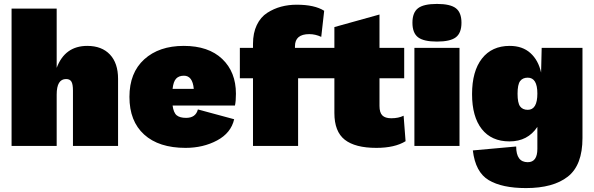

<svg xmlns="http://www.w3.org/2000/svg" viewBox="-20 -744 3029 979"><path d="M39 0V-700H269V-398Q311 -510 425 -510Q499 -510 540.5 -466Q582 -422 582 -342V0H352V-282Q352 -315 344 -328Q336 -341 317 -341Q269 -341 269 -262V0Z M1183 -266Q1183 -228 1178 -206H860Q865 -169 881 -156Q897 -143 929 -143Q978 -143 989 -186L1174 -136Q1158 -66 1087 -28Q1016 10 926 10Q790 10 715 -58Q640 -126 640 -250Q640 -373 715.5 -441.5Q791 -510 917 -510Q1043 -510 1113 -443.5Q1183 -377 1183 -266ZM918 -358Q892 -358 878 -343Q864 -328 860 -291H968Q962 -358 918 -358Z M1484 -508V-500H1626V-345H1500V0H1270V-345H1203V-500H1270V-520Q1270 -576 1289.5 -616.5Q1309 -657 1342.5 -678.5Q1376 -700 1413.5 -710Q1451 -720 1493 -720Q1584 -720 1633 -689L1618 -556Q1588 -570 1557 -570Q1484 -570 1484 -508Z M2038 -154 2048 -24Q1993 10 1899 10Q1791 10 1738 -31.5Q1685 -73 1685 -168V-345H1608V-500H1685V-606L1915 -670V-500H2041V-345H1915V-204Q1915 -170 1929.5 -155.5Q1944 -141 1975 -141Q2012 -141 2038 -154Z M2304.5 -554Q2276 -532 2208 -532Q2140 -532 2111.5 -554Q2083 -576 2083 -628Q2083 -680 2111.5 -702Q2140 -724 2208 -724Q2276 -724 2304.5 -702Q2333 -680 2333 -628Q2333 -576 2304.5 -554ZM2323 -500V0H2093V-500Z M2662 215Q2540 215 2472 174.5Q2404 134 2391 23L2612 3Q2612 83 2671 83Q2720 83 2720 15V-97Q2671 -23 2578 -23Q2486 -23 2436.5 -86Q2387 -149 2387 -264Q2387 -381 2437.5 -445.5Q2488 -510 2579 -510Q2644 -510 2684.5 -473.5Q2725 -437 2739 -374L2742 -500H2950V-40Q2950 98 2875.5 156.5Q2801 215 2662 215ZM2671 -184Q2720 -184 2720 -267Q2720 -348 2671 -348Q2645 -348 2632 -330.5Q2619 -313 2619 -266Q2619 -219 2632 -201.5Q2645 -184 2671 -184Z"/></svg>

Font: Elaine Sans Black
Style: Regular
Weight: 900
Designer: Wei Huang
Foundry: Wei Huang
Version: Version 2.001;December 24, 2019;FontCreator 12.0.0.2547 64-b